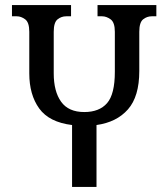

<svg xmlns="http://www.w3.org/2000/svg" viewBox="-20 -734 651 754"><path d="M363 -714H594V-670H576Q557 -670 542 -658Q527 -646 527 -609V-455Q527 -355 482.5 -304.5Q438 -254 359 -243V0H263V-243Q173 -254 134 -308Q95 -362 95 -446V-609Q95 -646 79 -658Q63 -670 46 -670H27V-714H259V-670H240Q221 -670 206 -658Q191 -646 191 -609V-446Q191 -375 220 -334.5Q249 -294 311 -294Q370 -294 400.5 -329Q431 -364 431 -452V-609Q431 -646 414.5 -658Q398 -670 381 -670H363Z"/></svg>

Font: Noto Serif Georgian Condensed
Style: Regular
Weight: 400
Width: 3
Designer: Monotype Design Team, Akaki Razmadze
Foundry: Google LLC
Version: Version 2.003; ttfautohint (v1.8.4.7-5d5b)